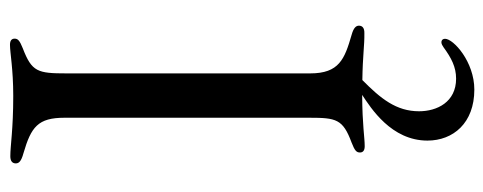

<svg xmlns="http://www.w3.org/2000/svg" viewBox="-324 -450 1007 400"><g transform="rotate(-90 180.0 -250.5)"><path d="M74.9 5.3C93.8 5.3 117.5 0.4 181.8 0C154.5 18.1 86.6 60.7 86.6 136C86.6 189.6 123.2 233.7 192.8 233.7C250.7 233.7 298.7 190.3 298.7 172.6C298.7 168.3 296.2 165.1 291.2 165.1C287.6 165.1 284.1 167.6 281.2 169.4C258.9 185.7 240.1 195.7 215.6 195.7C166.9 195.7 147.7 155.9 147.7 118.6C147.7 71 174 38.7 212.7 0.4C263.8 1.1 284.8 5 310 4.6C321.7 5 326 0 326 -6.7C326 -12.4 322.1 -17.8 306.8 -22C256.4 -36.6 226.6 -47.9 226.6 -108.3V-616.1C226.6 -676.1 229.8 -688.2 278.8 -707C294.7 -713.4 299 -717 299 -724.1C299 -730.1 295.1 -733.7 286.2 -733.7C269.2 -733.7 236.5 -726.9 179.7 -726.9C109.4 -726.9 76.3 -733 54 -733C43.7 -733 39.1 -728.7 39.1 -721.6C39.1 -715.2 43.3 -710.2 60.4 -705.6C115.1 -689.6 134.2 -675.4 134.2 -620V-110.4C134.2 -54 131.4 -40.1 82.4 -22C66.1 -15.6 61.8 -12.1 61.8 -4.6C61.8 1.8 66.1 5.3 74.9 5.3Z"/></g></svg>

Font: Margiela Serif Text
Style: Regular
Weight: 400
Designer: Andreas Faust, Stefan Endress
Version: Version 1.002;FEAKit 1.0